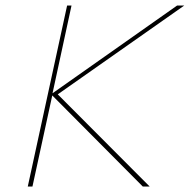

<svg xmlns="http://www.w3.org/2000/svg" viewBox="-20 -678 690 698"><path d="M650 -658 190 -335 524 0H499L170 -331L98 0H81L224 -658H240L171 -339L624 -658Z"/></svg>

Font: EauTestText Thin
Style: Italic
Weight: 250
Italic angle: -12°
Designer: Christian Thalmann (Catharsis Fonts)
Version: Version 0.001;PS 000.001;hotconv 1.0.88;makeotf.lib2.5.64775